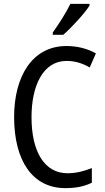

<svg xmlns="http://www.w3.org/2000/svg" viewBox="-20 -963 542 993"><path d="M443 -934V-943H344C322 -898 288 -844 253 -795V-783H307C349 -819 418 -894 443 -934ZM325 -648C370 -648 410 -634 444 -614L476 -687C431 -712 379 -725 324 -725C145 -725 53 -565 53 -358C53 -129 150 10 318 10C374 10 416 1 455 -18V-94C416 -78 375 -67 329 -67C211 -67 143 -177 143 -357C143 -519 202 -648 325 -648Z"/></svg>

Font: Noto Sans Lao Condensed
Style: Regular
Weight: 400
Width: 3
Designer: Monotype Design Team
Foundry: Monotype Imaging Inc.
Version: Version 2.004